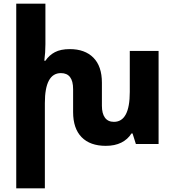

<svg xmlns="http://www.w3.org/2000/svg" viewBox="-20 -780 947 1040"><path d="M683 -504H839V0H716L698 -57H692Q672 -25 637 -7.5Q602 10 553 10Q468 10 422 -37Q376 -84 376 -173V-297Q376 -384 310 -384Q223 -384 223 -222V240H68V-760H226V-540Q226 -518 224.5 -495.5Q223 -473 220 -451H226Q246 -481 277.5 -497.5Q309 -514 358 -514Q440 -514 486 -467.5Q532 -421 532 -332V-207Q532 -165 548.5 -142.5Q565 -120 597 -120Q683 -120 683 -282Z"/></svg>

Font: Noto Sans Armenian SemiCondensed ExtraBold
Style: Regular
Weight: 800
Width: 4
Designer: Monotype Design Team
Foundry: Monotype Imaging Inc.
Version: Version 2.008; ttfautohint (v1.8.4.7-5d5b)